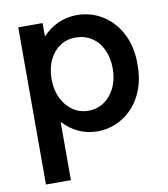

<svg xmlns="http://www.w3.org/2000/svg" viewBox="-82 -598 762 873"><g transform="rotate(-10 298.5 -162.0)"><path d="M59.6 -520.5H171.9V-460H173.8Q204.1 -493.2 244.6 -511.2Q285.2 -529.3 332 -529.3Q394 -529.3 447.5 -497.1Q501 -464.8 533 -404.1Q564.9 -343.3 564.5 -260.7Q564.9 -178.2 533 -117.2Q501 -56.2 447.5 -24.2Q394 7.8 333 7.8Q287.6 7.8 247.8 -10.3Q208 -28.3 177.2 -61.5H174.8V205.1H59.6ZM450.2 -261.7Q450.2 -311.5 432.1 -349.9Q414.1 -388.2 381.6 -408.9Q349.1 -429.7 307.6 -429.7Q268.6 -430.2 236.8 -409.7Q205.1 -389.2 186.5 -351.1Q168 -313 168 -261.7Q168 -212.9 186.3 -174.3Q204.6 -135.7 236.6 -113.8Q268.6 -91.8 308.6 -91.8Q349.6 -91.8 381.8 -113.8Q414.1 -135.7 432.1 -174.3Q450.2 -212.9 450.2 -261.7Z"/></g></svg>

Font: Reddit Sans Vanilla SemiBold
Style: Regular
Weight: 600
Designer: Stephen Hutchings
Foundry: Reddit
Version: Version 1.013